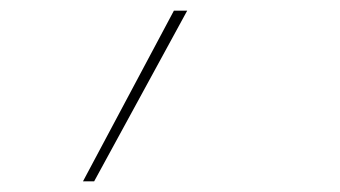

<svg xmlns="http://www.w3.org/2000/svg" viewBox="-20 -116 640 361"><path d="M136 225 307 -96H332L157 225Z"/></svg>

Font: Iosevka Curly ThExObl
Style: Regular
Weight: 100
Width: 7
Italic angle: -9°
Monospace: yes
Designer: Belleve Invis
Foundry: Belleve Invis
Version: Version 11.1.0; ttfautohint (v1.8.3)